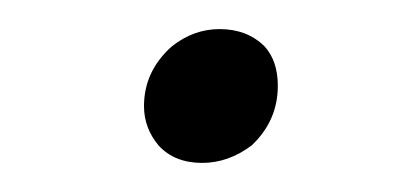

<svg xmlns="http://www.w3.org/2000/svg" viewBox="-20 -103 283 132"><path d="M98 -71Q113 -83 131 -83Q150 -83 162 -71Q171 -61 171 -44Q171 -20 153 -3Q137 9 119 9Q100 9 89 -3Q79 -15 79 -30Q79 -54 98 -71Z"/></svg>

Font: Arsenal SC
Style: Italic
Weight: 400
Italic angle: -9.10001°
Designer: Andrij Shevchenko
Foundry: Stairsfor
Version: Version 2.001; ttfautohint (v1.8.4.7-5d5b)